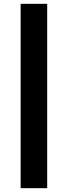

<svg xmlns="http://www.w3.org/2000/svg" viewBox="-20 -834 354 1005"><path d="M88 151V-814H227V151Z"/></svg>

Font: Panamera
Style: Bold
Weight: 700
Designer: Bastien Sozeau
Foundry: NBR — Bastien Sozeau
Version: Version 3.002; ttfautohint (v1.8.4.7-5d5b);gftools[0.9.33]